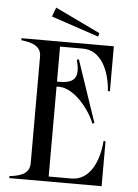

<svg xmlns="http://www.w3.org/2000/svg" viewBox="-58 -912 686 957"><g transform="rotate(5 284.5 -433.5)"><path d="M334 -675C427 -675 470 -574 477 -475H487V-700H25V-690C90 -683 125 -664 125 -616V-84C125 -36 90 -17 25 -10V0H487V-225H477C470 -126 427 -25 334 -25H220V-475H234C305 -475 385 -381 414 -307L424 -310L319 -620L309 -617C331 -536 314 -500 234 -500H220V-675ZM167 -821 405 -741 409 -759 184 -867Z"/></g></svg>

Font: Sprat Condesed
Style: Regular
Weight: 400
Width: 3
Designer: Ethan Nakache
Foundry: Collletttivo
Version: Version 2.000;Glyphs 3.2 (3217)